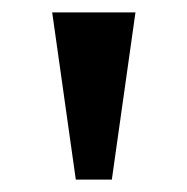

<svg xmlns="http://www.w3.org/2000/svg" viewBox="-20 -734 301 309"><path d="M102 -445H160L198 -714H64Z"/></svg>

Font: Noto Serif Gurmukhi SemiBold
Style: Regular
Weight: 600
Designer: Vaibhav Singh and the Monotype Design Team
Foundry: Monotype Imaging Inc.
Version: Version 2.004